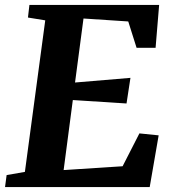

<svg xmlns="http://www.w3.org/2000/svg" viewBox="-28 -763 703 783"><path d="M-7.5 0 -1 -49 73.5 -62 156.5 -680 86 -691.5 92 -743H621L606.5 -568H529L495 -675.5L312.5 -687.5L278 -426.5L504 -445.5L488 -341L269 -355L231.5 -69.5L472 -85L540.5 -219L619 -211L582.5 0Z"/></svg>

Font: Merriweather ExtraBold
Style: Italic
Weight: 800
Italic angle: -7.8°
Version: Version 2.101